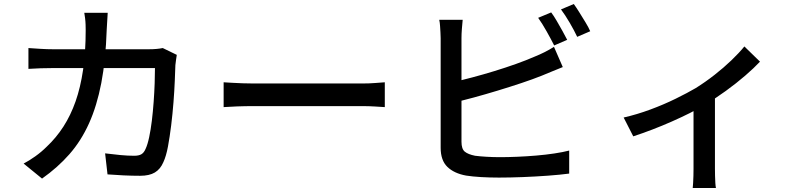

<svg xmlns="http://www.w3.org/2000/svg" viewBox="-20 -857 4020 959"><path d="M518 -793Q517 -776 515.5 -751.5Q514 -727 513 -709Q508 -557 486 -442.5Q464 -328 424.5 -240.5Q385 -153 326.5 -86.5Q268 -20 190 35L98 -40Q125 -54 156 -76Q187 -98 213 -124Q261 -169 297 -225Q333 -281 357.5 -350.5Q382 -420 395 -508.5Q408 -597 408 -707Q408 -718 407.5 -734Q407 -750 405 -766Q403 -782 401 -793ZM863 -583Q861 -570 859 -556Q857 -542 856 -532Q855 -502 853 -453Q851 -404 846.5 -346Q842 -288 835 -231Q828 -174 819 -125.5Q810 -77 796 -47Q781 -12 753.5 4.5Q726 21 680 21Q640 21 597.5 19Q555 17 517 14L505 -91Q544 -86 581.5 -82.5Q619 -79 650 -79Q673 -79 686 -86.5Q699 -94 707 -113Q717 -134 725 -171.5Q733 -209 738.5 -254.5Q744 -300 747.5 -348.5Q751 -397 752.5 -440.5Q754 -484 754 -517H244Q216 -517 183.5 -516Q151 -515 122 -513V-617Q151 -615 183 -613Q215 -611 244 -611H724Q744 -611 761 -612.5Q778 -614 793 -617Z M1097 -446Q1114 -445 1138.5 -443.5Q1163 -442 1191.5 -441Q1220 -440 1246 -440Q1266 -440 1301 -440Q1336 -440 1380.5 -440Q1425 -440 1474 -440Q1523 -440 1571.5 -440Q1620 -440 1663 -440Q1706 -440 1739 -440Q1772 -440 1790 -440Q1826 -440 1855 -442.5Q1884 -445 1902 -446V-322Q1885 -323 1854 -325Q1823 -327 1790 -327Q1773 -327 1739.5 -327Q1706 -327 1663 -327Q1620 -327 1571.5 -327Q1523 -327 1474 -327Q1425 -327 1380.5 -327Q1336 -327 1301 -327Q1266 -327 1246 -327Q1205 -327 1164 -325.5Q1123 -324 1097 -322Z M2733 -795Q2746 -778 2760.5 -753Q2775 -728 2789 -703Q2803 -678 2813 -658L2748 -630Q2733 -660 2710.5 -700Q2688 -740 2668 -768ZM2846 -837Q2859 -819 2874.5 -794Q2890 -769 2905 -744.5Q2920 -720 2928 -701L2863 -673Q2848 -705 2825.5 -743.5Q2803 -782 2782 -810ZM2291 -758Q2289 -738 2287 -713Q2285 -688 2285 -666Q2285 -653 2285 -614.5Q2285 -576 2285 -523.5Q2285 -471 2285 -413.5Q2285 -356 2285 -302.5Q2285 -249 2285 -208Q2285 -167 2285 -149Q2285 -113 2301.5 -99.5Q2318 -86 2353 -79Q2376 -76 2409.5 -74Q2443 -72 2478 -72Q2517 -72 2564 -74Q2611 -76 2658.5 -80Q2706 -84 2749 -90.5Q2792 -97 2823 -105V10Q2778 16 2716.5 20.5Q2655 25 2591 27.5Q2527 30 2472 30Q2426 30 2383 27.5Q2340 25 2308 20Q2248 9 2214.5 -23.5Q2181 -56 2181 -119Q2181 -145 2181 -191Q2181 -237 2181 -294Q2181 -351 2181 -410.5Q2181 -470 2181 -522.5Q2181 -575 2181 -613.5Q2181 -652 2181 -666Q2181 -678 2180 -694.5Q2179 -711 2178 -727.5Q2177 -744 2174 -758ZM2239 -446Q2285 -456 2339.5 -470.5Q2394 -485 2449.5 -502Q2505 -519 2557 -537.5Q2609 -556 2650 -574Q2675 -584 2699 -596Q2723 -608 2747 -623L2791 -522Q2766 -512 2738 -500.5Q2710 -489 2686 -479Q2641 -461 2584 -442Q2527 -423 2466 -404.5Q2405 -386 2346.5 -370Q2288 -354 2239 -342Z M3095 -270Q3161 -285 3228.5 -310Q3296 -335 3355 -364Q3414 -393 3455 -417Q3503 -447 3549 -483Q3595 -519 3633.5 -556Q3672 -593 3698 -625L3776 -549Q3747 -518 3702.5 -479.5Q3658 -441 3605.5 -403Q3553 -365 3500 -333Q3467 -313 3425 -292Q3383 -271 3335.5 -250Q3288 -229 3238.5 -210Q3189 -191 3143 -176ZM3444 -358 3551 -381V-14Q3551 2 3551.5 21.5Q3552 41 3553 57Q3554 73 3556 82H3440Q3441 73 3442 57Q3443 41 3443.5 21.5Q3444 2 3444 -14Z"/></svg>

Font: Noto Sans SC Thin Medium
Style: Regular
Weight: 500
Version: Version 2.004-H2;hotconv 1.0.118;makeotfexe 2.5.65603